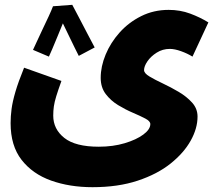

<svg xmlns="http://www.w3.org/2000/svg" viewBox="-20 -546 885 797"><path d="M24 -35Q24 -63 28 -93.5Q32 -124 44 -165Q56 -206 80 -265L235 -210Q221 -171 213.5 -146.5Q206 -122 203.5 -104Q201 -86 201 -66Q201 -10 247 26.5Q293 63 390 63Q449 63 497.5 48.5Q546 34 575 12.5Q604 -9 604 -31Q604 -43 583 -54Q562 -65 531.5 -78Q501 -91 470.5 -109.5Q440 -128 419 -155.5Q398 -183 398 -223Q398 -270 418.5 -319.5Q439 -369 476.5 -411Q514 -453 566 -479Q618 -505 680 -505Q728 -505 769.5 -489.5Q811 -474 845 -453L779 -311Q758 -324 731.5 -333.5Q705 -343 685 -343Q655 -343 630.5 -327.5Q606 -312 592 -291.5Q578 -271 578 -255Q578 -242 600.5 -228.5Q623 -215 656 -199.5Q689 -184 722 -164.5Q755 -145 777.5 -120Q800 -95 800 -62Q800 -13 771.5 38Q743 89 688 133Q633 177 551.5 204Q470 231 364 231Q269 231 192 203.5Q115 176 69.5 117.5Q24 59 24 -35ZM200 -520 280 -526Q291 -506 308.5 -472Q326 -438 344 -404Q362 -370 373 -349L307 -314Q300 -328 288.5 -351Q277 -374 264.5 -400.5Q252 -427 241 -449Q230 -422 218 -393Q206 -364 196.5 -341.5Q187 -319 183 -311L117 -339Q122 -349 132.5 -372.5Q143 -396 156.5 -424Q170 -452 182 -478Q194 -504 200 -520Z"/></svg>

Font: Noto Sans Arabic Blk
Style: Regular
Weight: 900
Designer: Monotype Design Team, Nadine Chahine, Nizar Qandah and Khaled Hosny
Foundry: Monotype Imaging Inc.
Version: Version 2.012; ttfautohint (v1.8.4.7-5d5b)